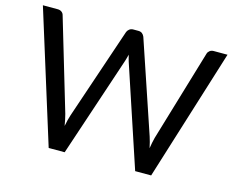

<svg xmlns="http://www.w3.org/2000/svg" viewBox="-100 -862 1235 1009"><g transform="rotate(15 518.0 -358.0)"><path d="M1020 -716.5 796.5 0H709.5L528 -546.5Q525.5 -554.5 523.2 -563.5Q521 -572.5 518.5 -582.5Q516 -572.5 513.5 -563.5Q511 -554.5 508.5 -546.5L326 0H239L15.5 -716.5H96Q109 -716.5 117.8 -710Q126.5 -703.5 129 -693.5L277 -195.5Q280.5 -182 283.8 -166.5Q287 -151 290 -133.5Q293.5 -151 297.2 -166.8Q301 -182.5 305.5 -195.5L474 -693.5Q477 -702 485.8 -709.2Q494.5 -716.5 507 -716.5H535Q548 -716.5 556 -710Q564 -703.5 568 -693.5L736 -195.5Q740.5 -182.5 744.2 -167.5Q748 -152.5 751.5 -136Q754 -152.5 757 -167.5Q760 -182.5 763.5 -195.5L912 -693.5Q914.5 -702.5 923.2 -709.5Q932 -716.5 944.5 -716.5Z"/></g></svg>

Font: Lato-Regular
Style: Regular
Weight: 400
Designer: Lukasz Dziedzic with Adam Twardoch and Botio Nikoltchev
Foundry: tyPoland Lukasz Dziedzic
Version: Version 2.015; 2015-08-06; http://www.latofonts.com/